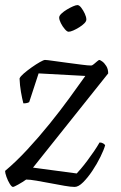

<svg xmlns="http://www.w3.org/2000/svg" viewBox="-22 -736 475 756"><path d="M29 0Q24 0 16.5 -12Q9 -24 3.5 -39.5Q-2 -55 -2 -63Q41 -99 85.5 -147Q130 -195 172.5 -247.5Q215 -300 251 -349.5Q287 -399 314 -437L130 -447L93 -334Q90 -332 84.5 -330.5Q79 -329 70 -329Q65 -348 60.5 -374Q56 -400 55 -427Q58 -435 72 -447Q86 -459 103 -471Q120 -483 135 -491.5Q150 -500 155 -500Q162 -500 186 -496.5Q210 -493 241 -489Q272 -485 298.5 -481.5Q325 -478 337 -478Q341 -478 347.5 -483.5Q354 -489 360.5 -494.5Q367 -500 369 -500Q372 -500 380.5 -494Q389 -488 396.5 -476Q404 -464 404 -447L108 -76L280 -53Q285 -58 296.5 -71.5Q308 -85 321.5 -103Q335 -121 348 -140Q361 -159 370 -175Q378 -175 384 -171.5Q390 -168 392 -164Q387 -146 373.5 -118.5Q360 -91 342 -64Q324 -37 305.5 -18.5Q287 0 272 0Q257 0 231.5 -4.5Q206 -9 177 -14.5Q148 -20 122 -24.5Q96 -29 81 -29Q67 -19 50 -9.5Q33 0 29 0ZM248 -611Q242 -611 233 -621.5Q224 -632 217.5 -645Q211 -658 211 -667Q211 -674 220 -682.5Q229 -691 241.5 -698.5Q254 -706 265.5 -711Q277 -716 283 -716Q290 -716 298 -705.5Q306 -695 312 -682Q318 -669 318 -659Q318 -652 310 -644Q302 -636 290 -628.5Q278 -621 266.5 -616Q255 -611 248 -611Z"/></svg>

Font: Texturina 12pt Thin
Style: Italic
Weight: 250
Italic angle: -11°
Designer: Guillermo Torres Carreño
Foundry: Omnibus-Type
Version: Version 1.002